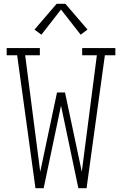

<svg xmlns="http://www.w3.org/2000/svg" viewBox="-20 -987 640 1007"><path d="M166 0 70 -697H15V-735H189V-697H112L191 -86L279 -502H321L409 -86L488 -697H411V-735H585V-697H530L434 0H391L300 -433L209 0ZM197 -805 161 -832 277 -967H323L439 -832L403 -805L300 -937Z"/></svg>

Font: Iosevka Slab XLtEx
Style: Regular
Weight: 200
Width: 7
Monospace: yes
Designer: Belleve Invis
Foundry: Belleve Invis
Version: Version 11.1.0; ttfautohint (v1.8.3)